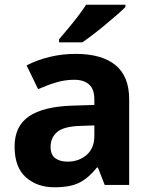

<svg xmlns="http://www.w3.org/2000/svg" viewBox="-20 -786 644 816"><path d="M302 -557Q412 -557 470.5 -509.5Q529 -462 529 -364V0H425L396 -74H392Q357 -30 318 -10Q279 10 211 10Q138 10 90 -32.5Q42 -75 42 -163Q42 -250 103 -291.5Q164 -333 286 -337L381 -340V-364Q381 -407 358.5 -427Q336 -447 296 -447Q256 -447 218 -435.5Q180 -424 142 -407L93 -508Q137 -531 190.5 -544Q244 -557 302 -557ZM323 -251Q251 -249 223 -225Q195 -201 195 -162Q195 -128 215 -113.5Q235 -99 267 -99Q315 -99 348 -127.5Q381 -156 381 -208V-253ZM513 -756Q499 -742 476 -722Q453 -702 426.5 -680Q400 -658 374.5 -638.5Q349 -619 330 -606H231V-619Q247 -638 268.5 -663.5Q290 -689 311 -716.5Q332 -744 346 -766H513Z"/></svg>

Font: Noto Sans Nag Mundari
Style: Bold
Weight: 700
Version: Version 1.000